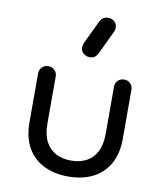

<svg xmlns="http://www.w3.org/2000/svg" viewBox="-93 -929 863 1009"><g transform="rotate(10 339.0 -424.0)"><path d="M339 5Q266 5 209.5 -22.5Q153 -50 121.5 -105Q90 -160 90 -240V-501Q90 -521 103.5 -534.5Q117 -548 137 -548Q157 -548 170.5 -534.5Q184 -521 184 -501V-249Q184 -192 203.5 -154.5Q223 -117 258 -98.5Q293 -80 339 -80Q386 -80 421 -98.5Q456 -117 475.5 -154.5Q495 -192 495 -249V-501Q495 -521 508 -534.5Q521 -548 542 -548Q562 -548 575 -534.5Q588 -521 588 -501V-240Q588 -160 556.5 -105Q525 -50 469 -22.5Q413 5 339 5ZM342 -632Q323 -632 308.5 -644.5Q294 -657 294 -676Q294 -682 295.5 -688Q297 -694 300 -702L356 -819Q365 -838 375.5 -845.5Q386 -853 403 -853Q422 -853 436 -840.5Q450 -828 450 -809Q450 -804 449 -798Q448 -792 445 -786L387 -664Q377 -644 366 -638Q355 -632 342 -632Z"/></g></svg>

Font: Comfortaa SemiBold
Style: Regular
Weight: 600
Designer: Johan Aakerlund
Foundry: Johan Aakerlund
Version: Version 3.104; ttfautohint (v1.8.1.43-b0c9)